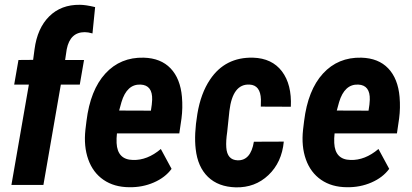

<svg xmlns="http://www.w3.org/2000/svg" viewBox="-20 -782 1741 812"><path d="M28.3 0 102.1 -424.3H40L58.1 -528.3L120.1 -528.8L126 -573.2Q137.7 -662.6 188 -712.6Q238.3 -762.7 317.9 -761.7Q341.8 -761.7 382.3 -752L371.1 -640.6Q353 -646 338.4 -646Q276.4 -646 262.2 -573.7L255.4 -528.3H335.4L317.4 -424.3H237.3L163.6 0Z M526.4 9.8Q462.4 9.3 417.7 -21.5Q373 -52.2 353.3 -107.7Q333.5 -163.1 341.3 -233.9L345.7 -270Q361.8 -401.4 425.5 -470.9Q489.3 -540.5 587.9 -538.1Q660.2 -536.1 701.4 -492.9Q742.7 -449.7 749.5 -372.1Q753.4 -325.7 747.6 -281.2L738.3 -217.8H474.6Q472.2 -196.8 473.1 -177.2Q476.6 -106.9 542 -105.5Q603 -103.5 660.2 -151.9L705.6 -67.9Q678.7 -31.2 630.6 -10.3Q582.5 10.7 526.4 9.8ZM574.7 -424.3Q516.6 -426.8 493.7 -350.1L483.9 -314.5L618.2 -314Q623 -342.3 623.5 -359.9Q625.5 -421.9 574.7 -424.3Z M984.9 -104Q1040.5 -102.5 1053.7 -182.6L1180.2 -183.1Q1171.9 -95.2 1115.2 -41.5Q1058.6 12.2 977.1 10.3Q903.3 8.3 859.6 -33.9Q815.9 -76.2 807.6 -151.9Q800.3 -213.4 814.7 -300.3Q829.1 -387.2 868.2 -445.3Q932.1 -541 1050.3 -538.1Q1130.4 -535.6 1172.4 -480.2Q1214.4 -424.8 1210 -330.6L1083 -331.1L1083.5 -361.3Q1081.5 -421.9 1035.6 -424.3Q963.9 -428.2 950.2 -313L940.9 -224.6Q935.1 -185.1 937 -158.7Q940.4 -105.5 984.9 -104Z M1446.8 9.8Q1382.8 9.3 1338.1 -21.5Q1293.5 -52.2 1273.7 -107.7Q1253.9 -163.1 1261.7 -233.9L1266.1 -270Q1282.2 -401.4 1345.9 -470.9Q1409.7 -540.5 1508.3 -538.1Q1580.6 -536.1 1621.8 -492.9Q1663.1 -449.7 1669.9 -372.1Q1673.8 -325.7 1668 -281.2L1658.7 -217.8H1395Q1392.6 -196.8 1393.6 -177.2Q1397 -106.9 1462.4 -105.5Q1523.4 -103.5 1580.6 -151.9L1626 -67.9Q1599.1 -31.2 1551 -10.3Q1502.9 10.7 1446.8 9.8ZM1495.1 -424.3Q1437 -426.8 1414.1 -350.1L1404.3 -314.5L1538.6 -314Q1543.5 -342.3 1543.9 -359.9Q1545.9 -421.9 1495.1 -424.3Z"/></svg>

Font: TypoPRO Roboto
Style: Bold Italic
Weight: 700
Italic angle: -12°
Designer: Google
Version: Version 2.136; 2016